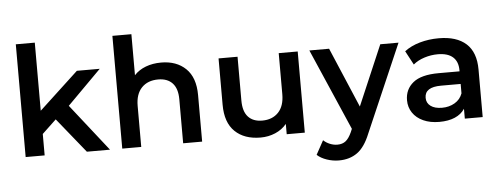

<svg xmlns="http://www.w3.org/2000/svg" viewBox="-57 -900 3281 1259"><g transform="rotate(-5 1584.0 -270.5)"><path d="M82 0V-742.2H207V-293.9L465.8 -534.2H616.2L393.1 -310.1L637.2 0H484.9L299.8 -229L207 -141.1V0Z M717.8 0V-742.2H842.8V-472.2Q873.5 -505.4 919.2 -522.7Q964.8 -540 1020.5 -540Q1121.6 -540 1182.6 -481Q1243.7 -421.9 1243.7 -306.2V0H1118.7V-290Q1118.7 -359.9 1085.7 -395.5Q1052.7 -431.2 991.7 -431.2Q922.9 -431.2 882.8 -389.6Q842.8 -348.1 842.8 -270V0Z M1398.4 -229V-534.2H1523.4V-246.1Q1523.4 -174.3 1555.9 -138.7Q1588.4 -103 1648.4 -103Q1715.3 -103 1754.9 -144.5Q1794.4 -186 1794.4 -264.2V-534.2H1919.4V0H1800.3V-67.9Q1770.5 -31.7 1725.3 -12.5Q1680.2 6.8 1628.4 6.8Q1521.5 6.8 1460 -52.5Q1398.4 -111.8 1398.4 -229Z M1983.9 151.9 2034.2 60.1Q2052.2 77.1 2076.7 87.2Q2101.1 97.2 2126 97.2Q2159.2 97.2 2180.7 80.1Q2202.1 63 2220.2 22.9L2229 2L1996.1 -534.2H2126L2293.9 -139.2L2462.9 -534.2H2583L2333 43Q2297.9 129.9 2247.8 165.5Q2197.8 201.2 2127 201.2Q2086.9 201.2 2047.9 188Q2008.8 174.8 1983.9 151.9Z M2605.5 -152.8Q2605.5 -224.6 2658.9 -268.3Q2712.4 -312 2827.6 -312H2965.3V-319.8Q2965.3 -376 2931.9 -406Q2898.4 -436 2832.5 -436Q2787.6 -436 2744.1 -422.1Q2700.7 -408.2 2670.4 -382.8L2621.6 -474.1Q2663.6 -506.3 2722.7 -523.2Q2781.7 -540 2847.7 -540Q2965.3 -540 3027.8 -483.4Q3090.3 -426.8 3090.3 -313V0H2972.7V-64.9Q2949.7 -29.8 2907.2 -11.5Q2864.7 6.8 2804.7 6.8Q2744.6 6.8 2699.5 -13.7Q2654.3 -34.2 2629.9 -70.6Q2605.5 -106.9 2605.5 -152.8ZM2728.5 -158.2Q2728.5 -124 2755.6 -104Q2782.7 -84 2830.6 -84Q2877.4 -84 2914.1 -105.5Q2950.7 -127 2965.3 -167V-229H2836.4Q2728.5 -229 2728.5 -158.2Z"/></g></svg>

Font: Montserrat SemiBold
Style: Regular
Weight: 600
Designer: Julieta Ulanovsky
Foundry: Julieta Ulanovsky
Version: Version 7.200